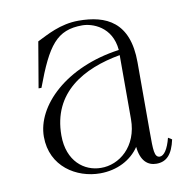

<svg xmlns="http://www.w3.org/2000/svg" viewBox="-65 -580 653 659"><g transform="rotate(-10 261.5 -250.0)"><path d="M233 14C292 14 342 -12 370 -54C375 -4 399 15 429 15C464 15 485 -7 496 -58L483 -66C473 -27 459 -7 444 -7C425 -8 425 -33 425 -97V-339C425 -480 346 -515 250 -515C186 -515 137 -486 102 -469L75 -310H85C137 -450 171 -497 260 -497C294 -497 362 -475 369 -392C180 -366 64 -250 64 -143C64 -39 151 14 233 14ZM239 -4C181 -4 124 -47 124 -137C124 -287 240 -351 369 -374V-319V-151C369 -55 302 -3 239 -4Z"/></g></svg>

Font: Sprat Condensed Light
Style: Regular
Weight: 300
Width: 3
Designer: Ethan Nakache
Foundry: Collletttivo
Version: Version 2.000;Glyphs 3.2 (3217)